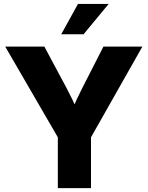

<svg xmlns="http://www.w3.org/2000/svg" viewBox="-20 -967 759 987"><path d="M277.3 0V-261.2L6.8 -727.5H208L322.8 -513.2Q337.9 -484.4 351.8 -455.8Q365.7 -427.2 379.4 -396H348.6Q361.3 -427.2 374.5 -456.1Q387.7 -484.9 402.3 -513.2L511.7 -727.5H711.9L447.8 -261.2V0ZM294.9 -791 380.9 -946.8H538.6L409.7 -791Z"/></svg>

Font: Inter 28pt ExtraBold
Style: Regular
Weight: 800
Designer: Rasmus Andersson
Foundry: rsms
Version: Version 4.001;git-66647c0bb